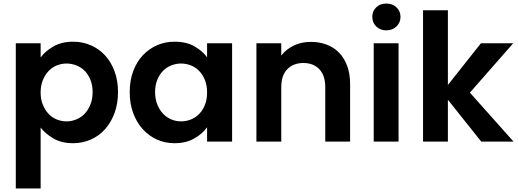

<svg xmlns="http://www.w3.org/2000/svg" viewBox="-20 -798 2919 1082"><path d="M209 -474Q234 -509 280.5 -536Q327 -563 392 -563Q445 -563 491.5 -543Q538 -523 572 -486Q606 -449 625.5 -396.5Q645 -344 645 -279Q645 -214 625.5 -161Q606 -108 572 -70Q538 -32 491.5 -11.5Q445 9 392 9Q326 9 280.5 -18Q235 -45 209 -79V264H69V-554H209ZM502 -279Q502 -318 489.5 -348.5Q477 -379 457 -399Q437 -419 410 -429.5Q383 -440 355 -440Q327 -440 300.5 -429.5Q274 -419 254 -398Q234 -377 221.5 -346.5Q209 -316 209 -277Q209 -238 221.5 -207.5Q234 -177 254 -156Q274 -135 300.5 -124.5Q327 -114 355 -114Q383 -114 410 -125Q437 -136 457 -157Q477 -178 489.5 -209Q502 -240 502 -279Z M711 -279Q711 -344 730.5 -396.5Q750 -449 784.5 -486Q819 -523 865 -543Q911 -563 964 -563Q1031 -563 1076.5 -536.5Q1122 -510 1147 -475V-554H1288V0H1147V-81Q1122 -45 1075.5 -18Q1029 9 963 9Q910 9 864.5 -11.5Q819 -32 784.5 -70Q750 -108 730.5 -161Q711 -214 711 -279ZM1147 -277Q1147 -316 1135 -346.5Q1123 -377 1102.5 -398Q1082 -419 1055.5 -429.5Q1029 -440 1000 -440Q972 -440 945.5 -429.5Q919 -419 899 -399Q879 -379 866.5 -348.5Q854 -318 854 -279Q854 -240 866.5 -209Q879 -178 899 -157Q919 -136 945.5 -125Q972 -114 1000 -114Q1029 -114 1055.5 -124.5Q1082 -135 1102.5 -156Q1123 -177 1135 -207.5Q1147 -238 1147 -277Z M1813 -306Q1813 -373 1779.5 -408Q1746 -443 1690 -443Q1633 -443 1599 -408Q1565 -373 1565 -306V0H1425V-554H1565V-485Q1592 -520 1635 -541Q1678 -562 1732 -562Q1780 -562 1821 -546.5Q1862 -531 1891 -501Q1920 -471 1936.5 -426.5Q1953 -382 1953 -325V0H1813Z M2086 -554H2226V0H2086ZM2157 -627Q2122 -627 2100 -649Q2078 -671 2078 -703Q2078 -735 2100 -756.5Q2122 -778 2157 -778Q2192 -778 2214.5 -756.5Q2237 -735 2237 -703Q2237 -671 2214.5 -649Q2192 -627 2157 -627Z M2364 -740H2504V-319L2690 -554H2872L2628 -276L2874 0H2692L2504 -236V0H2364Z"/></svg>

Font: Poppins SemiBold
Style: Regular
Weight: 600
Designer: Ninad Kale (Devanagari), Jonny Pinhorn (Latin)
Foundry: Indian Type Foundry
Version: Version 3.002 2017